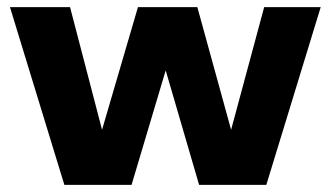

<svg xmlns="http://www.w3.org/2000/svg" viewBox="-20 -520 930 540"><path d="M723 -500H882L729 0H540L446 -322L350 0H161L8 -500H177L267 -155L368 -500H535L630 -155Z"/></svg>

Font: Prodigy Sans
Style: Bold
Weight: 700
Designer: Wei Huang
Foundry: Wei Huang
Version: Version 1.003; ttfautohint (v1.8.3)